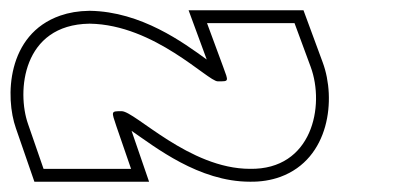

<svg xmlns="http://www.w3.org/2000/svg" viewBox="-213 -603 788 373"><path d="M13 -358 41.6 -275H-128.4L-158.5 -362C-180.7 -425 -169.7 -555 -39.4 -557H-38.4C87.3 -555 190.9 -445 209.9 -445H210.9C231.9 -445 231.3 -444 220.6 -473L189.2 -558H359.2L390.6 -473C418.6 -397 393.3 -273 272.6 -275C154.6 -275 49.3 -387 23.3 -387C2.3 -387 3.3 -387 13 -358ZM42.6 -348.8C88.4 -317.4 173.3 -250 272.4 -250C293.8 -249.6 314.1 -253 331.7 -259.4C427.7 -294.7 440.2 -410.8 414 -481.6L376.6 -583H153.4L188.6 -487.4C143.3 -520.2 61.6 -580.4 -38.2 -582H-39.6C-60.8 -581.7 -79.1 -578.5 -95.9 -572.7C-200.7 -536.2 -203.1 -413.3 -182.1 -353.8L-146.2 -250H76.6Z"/></svg>

Font: Nordica Plus
Style: NordicaClassicBkOpOblOl
Weight: 900
Version: Version 1.01